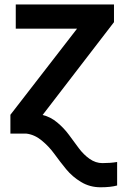

<svg xmlns="http://www.w3.org/2000/svg" viewBox="-20 -583 554 838"><path d="M25.4 0V-82L316.4 -458H48.8V-563.5H477.5V-486.3L166 -81.1Q200.2 -73.2 230 -48.3Q259.8 -23.4 281.2 5.9Q302.7 35.2 323.7 63.5Q344.7 91.8 371.1 110.4Q397.5 128.9 426.8 128.9Q461.9 128.9 491.2 124V226.6Q462.9 234.4 418.9 234.4Q372.1 234.4 334 211.4Q295.9 188.5 269 155.8Q242.2 123 217.8 89.4Q193.4 55.7 161.6 29.8Q129.9 3.9 93.8 0Z"/></svg>

Font: Gothic A1
Style: Bold
Weight: 700
Version: Version 2.50